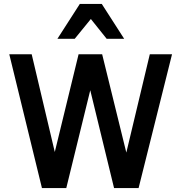

<svg xmlns="http://www.w3.org/2000/svg" viewBox="-20 -950 916 970"><path d="M680.2 0H556.2L436 -494.1L314.9 0H191.9L26.9 -675.8H140.1L256.8 -182.1L377 -675.8H496.1L618.2 -179.2L736.8 -675.8H849.1ZM519 -753.9 439 -854 357.4 -753.9H270L383.3 -930.2H494.1L607.4 -753.9Z"/></svg>

Font: Lorenzo Sans Medium
Style: Regular
Weight: 500
Foundry: Intel Corporation
Version: Version 1.00; ttfautohint (v1.5)